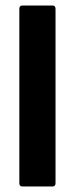

<svg xmlns="http://www.w3.org/2000/svg" viewBox="-20 -675 271 695"><path d="M61 0Q50 0 50 -12V-643Q50 -655 61 -655H170Q181 -655 181 -643V-12Q181 0 170 0Z"/></svg>

Font: Sofia Sans Condensed ExtraBold
Style: Regular
Weight: 800
Designer: Botio Nikoltchev, Ani Petrova
Foundry: lettersoup
Version: Version 4.101